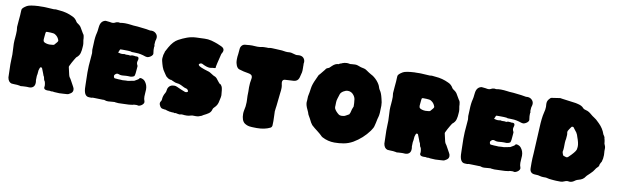

<svg xmlns="http://www.w3.org/2000/svg" viewBox="-51 -1457 6730 2087"><g transform="rotate(10 3314.0 -413.5)"><path d="M572.8 26.4C567.4 24.4 562 23.4 555.7 23.4C551.8 23.4 548.3 23.4 545.9 23.9C543 24.4 541 24.9 539.6 24.9C536.6 24.9 533.2 24.4 529.8 22.9C526.4 21.5 522.5 21 519 21C519 21 514.6 21.5 514.6 21.5C514.6 21.5 500 22 500 22C471.7 22 457.5 13.2 457.5 -4.9C457.5 -8.8 458 -13.2 459.5 -17.6C459.5 -17.6 460 -23.4 460 -23.4C460 -35.6 457.5 -50.3 453.1 -66.4C443.8 -79.1 439 -89.8 439 -98.6C439 -102.1 438 -107.4 435.5 -114.3C433.1 -121.1 430.7 -125.5 428.2 -127.4C424.3 -138.7 420.9 -148.4 417.5 -156.7C410.6 -172.9 404.3 -188.5 398.9 -203.6C397.5 -210 394 -212.9 389.6 -212.9C389.6 -212.9 386.7 -212.4 386.7 -212.4C386.7 -212.4 381.3 -213.9 381.3 -213.9C381.3 -213.9 379.9 -213.4 379.9 -213.4C375.5 -210 372.1 -204.1 369.6 -194.8C364.3 -182.6 361.8 -168.5 361.8 -152.3C361.8 -142.1 359.9 -129.4 356.4 -114.3C356 -102.1 355.5 -91.8 355.5 -83C355.5 -83 355 -67.4 355 -67.4C356.4 -62 357.4 -56.2 357.4 -50.8C357.4 -50.8 357.9 -39.1 357.9 -39.1C357.9 -18.1 352.1 -2.4 339.8 8.8C328.6 18.6 314 23.4 294.9 23.4C290.5 23.4 285.6 22.9 280.8 22.5C275.4 22 270 22 264.6 22C257.3 22 250.5 22.5 243.7 22.9C236.8 23.4 230 23.9 223.6 23.9C223.6 23.9 204.6 25.9 204.6 25.9C199.2 25.9 194.8 24.9 190.4 22.9C174.3 19.5 153.3 17.6 127.4 17.6C118.2 17.6 108.9 17.1 99.6 15.6C75.7 8.8 60.5 -11.2 55.2 -44.4C55.2 -44.4 51.3 -187.5 51.3 -187.5C51.3 -208 51.8 -228.5 52.7 -249C53.7 -264.6 54.2 -280.3 54.2 -296.4C54.2 -318.4 53.2 -340.8 51.3 -363.3C49.8 -380.9 48.8 -398.4 48.8 -416C48.8 -438.5 50.3 -460.9 52.7 -482.9C55.2 -508.8 56.6 -535.2 56.6 -561.5C56.2 -567.9 55.7 -574.7 54.7 -581.1C53.2 -587.4 52.7 -594.2 52.7 -600.6C52.7 -606.4 54.7 -629.9 58.1 -671.4C63 -719.7 65.4 -753.4 65.4 -773.4C65.4 -781.2 65.9 -788.1 66.9 -794.4C69.3 -808.1 86.4 -824.2 118.2 -842.8C138.2 -854 180.7 -861.3 246.6 -864.7C246.6 -864.7 256.8 -864.3 256.8 -864.3C275.4 -864.7 290 -865.2 301.3 -865.2C309.6 -865.2 315.9 -865.2 319.8 -864.7C350.6 -862.3 381.8 -860.4 413.1 -859.4C418.9 -859.4 424.8 -859.9 430.7 -861.3C430.7 -861.3 434.6 -861.8 434.6 -861.8C440.9 -861.8 455.1 -860.4 477.1 -857.4C527.8 -854 576.2 -841.3 622.1 -819.3C646 -809.6 665 -792.5 678.7 -767.6C683.1 -760.7 689.5 -754.9 698.2 -750.5C706.1 -745.6 711.9 -741.2 716.3 -736.8C727.5 -726.1 734.4 -717.3 736.8 -710.9C736.8 -710.9 770 -654.3 770 -654.3C775.4 -648.9 779.8 -641.6 782.2 -631.3C784.7 -621.1 786.1 -612.3 786.1 -605.5C786.1 -591.3 787.6 -578.6 790 -567.4C792.5 -555.7 793.9 -543 793.9 -529.8C793.9 -529.8 792.5 -507.3 792.5 -507.3C792 -485.4 788.6 -463.9 783.2 -442.9C777.8 -421.9 765.1 -403.8 745.1 -388.2C744.6 -387.7 743.7 -386.7 742.7 -386.2C741.2 -385.7 735.4 -376 725.1 -357.9C710 -332.5 695.8 -306.6 683.6 -279.8C682.1 -277.3 681.6 -274.4 681.6 -271C681.6 -266.6 684.1 -256.3 688.5 -240.7C697.8 -191.9 706.1 -164.1 713.4 -157.2C717.3 -153.8 724.6 -141.6 735.4 -121.1C746.1 -100.6 755.9 -83 764.6 -67.9C772 -56.6 775.4 -44.9 775.4 -32.7C775.4 -15.6 767.6 -2 752 7.8C736.8 19 724.1 24.4 713.4 24.4C705.1 24.4 692.9 25.4 675.8 26.9C658.7 28.3 643.6 29.3 629.9 29.3C619.6 29.3 600.6 28.3 572.8 26.4ZM459 -475.6C470.7 -475.6 479 -477.5 483.9 -481C506.8 -505.9 518.6 -521.5 519 -526.9C519 -526.9 519.5 -531.2 519.5 -531.2C519.5 -533.7 519 -535.6 518.1 -537.6C509.8 -560.5 496.6 -578.1 479 -589.4C471.7 -595.7 462.4 -599.6 452.1 -601.1C435.1 -603.5 412.6 -604.5 385.3 -604.5C379.9 -604.5 376 -604 372.6 -602.5C369.1 -601.1 365.7 -577.1 362.3 -530.8C361.8 -525.4 361.3 -521 361.3 -516.6C361.3 -504.9 363.8 -496.6 369.1 -492.2C372.6 -486.8 381.8 -482.4 397 -478.5C408.7 -475.1 420.9 -473.6 434.1 -473.6C441.9 -473.6 450.2 -474.1 459 -475.6Z M1167.5 24.4C1151.4 24.4 1139.6 22.5 1131.3 18.6C1127.4 16.6 1123.5 15.6 1120.1 15.6C1117.7 15.6 1115.7 16.1 1113.8 16.6C1113.8 16.6 1026.9 14.2 1026.9 14.2C1018.6 13.7 1009.8 13.7 1001.5 13.7C994.6 13.7 987.8 14.6 981.4 17.1C972.2 16.6 963.4 16.1 955.6 16.1C920.4 16.1 900.4 -12.2 896 -69.3C896 -69.3 894.5 -115.2 894.5 -115.2C892.6 -158.7 891.6 -202.6 891.6 -246.6C891.6 -295.4 894 -344.2 899.4 -393.6C899.4 -393.6 904.8 -461.9 904.8 -461.9C904.8 -468.3 904.3 -474.1 902.8 -480.5C901.4 -486.3 900.9 -491.7 900.9 -497.1C900.9 -497.1 900.9 -500.5 900.9 -500.5C902.8 -522 903.8 -543.5 903.8 -565.4C904.8 -616.7 909.7 -657.2 918 -686.5C921.9 -702.1 924.3 -718.3 925.3 -734.4C925.3 -734.4 928.7 -761.7 928.7 -761.7C934.6 -803.2 955.1 -827.1 989.7 -833.5C996.1 -833.5 1002.4 -833 1009.8 -831.5C1019 -829.6 1028.3 -828.6 1037.1 -828.6C1046.9 -826.2 1056.2 -824.7 1064.5 -824.7C1076.2 -824.7 1086.4 -827.1 1095.2 -832.5C1098.6 -835 1103.5 -837.4 1110.8 -838.9C1110.8 -838.9 1116.2 -839.8 1116.2 -839.8C1120.6 -841.3 1125.5 -841.8 1130.4 -841.8C1136.2 -841.8 1142.1 -840.8 1148.4 -838.9C1163.6 -842.3 1181.6 -843.8 1201.7 -843.8C1222.7 -843.8 1246.1 -841.8 1272 -838.4C1279.3 -838.4 1286.6 -837.4 1294.9 -835.4C1310.1 -835.4 1325.7 -834.5 1341.3 -832.5C1358.4 -831.1 1388.2 -827.6 1430.7 -822.3C1461.9 -816.4 1479.5 -813.5 1483.4 -813.5C1483.4 -813.5 1497.6 -814.5 1497.6 -814.5C1520 -814.5 1538.1 -806.6 1551.8 -791C1562 -779.8 1567.4 -766.1 1567.4 -750.5C1567.4 -742.7 1565.9 -734.4 1563.5 -725.6C1560.1 -716.8 1558.1 -708 1558.1 -699.2C1558.1 -689 1557.6 -678.7 1556.2 -668.5C1558.6 -664.1 1559.6 -659.2 1559.6 -652.8C1559.6 -649.4 1558.6 -647 1557.1 -645.5C1557.1 -645.5 1557.1 -612.3 1557.1 -612.3C1557.1 -605 1558.1 -598.1 1559.6 -591.3C1561 -584 1562 -577.6 1562 -572.3C1562 -562 1557.1 -553.2 1547.9 -544.9C1538.1 -536.6 1529.3 -531.2 1521.5 -528.3C1513.2 -524.9 1506.3 -523.4 1500.5 -523.4C1494.6 -523.4 1488.8 -524.4 1482.4 -526.4C1442.4 -540.5 1407.2 -547.4 1377 -547.4C1364.3 -547.4 1351.6 -547.9 1338.4 -548.8C1338.4 -548.8 1334 -548.3 1334 -548.3C1327.6 -548.3 1320.8 -549.8 1314 -553.2C1302.7 -555.2 1274.4 -556.2 1229 -556.2C1229 -556.2 1201.2 -555.7 1201.2 -555.7C1199.7 -555.2 1198.2 -553.7 1196.8 -551.3C1195.3 -548.8 1192.9 -543 1189.9 -534.7C1186.5 -526.4 1184.1 -520.5 1182.6 -517.6C1201.7 -512.2 1216.3 -509.8 1226.6 -509.8C1233.9 -509.8 1240.7 -510.7 1248 -512.2C1250.5 -512.7 1252.9 -513.2 1255.4 -513.2C1260.7 -510.7 1268.6 -509.8 1278.8 -509.8C1283.7 -509.8 1289.6 -510.3 1295.9 -510.7C1304.7 -509.3 1311 -508.3 1314.9 -508.3C1314.9 -508.3 1319.3 -508.3 1319.3 -508.3C1323.7 -508.3 1328.6 -509.8 1333.5 -513.2C1336.9 -513.7 1339.8 -513.7 1343.3 -513.7C1354.5 -513.7 1366.2 -512.2 1378.4 -509.8C1381.8 -510.3 1385.3 -510.7 1388.2 -510.7C1404.3 -510.7 1412.1 -503.4 1412.1 -488.8C1412.1 -482.4 1410.6 -475.1 1408.2 -467.8C1405.8 -460.4 1404.3 -453.1 1404.3 -446.3C1404.3 -437 1406.7 -428.2 1411.6 -419.9C1414.6 -415.5 1416 -411.1 1416 -406.7C1414.6 -394.5 1413.6 -382.8 1413.1 -370.6C1412.6 -356.4 1411.1 -342.3 1409.2 -328.1C1407.2 -314 1404.8 -303.7 1401.4 -296.9C1394 -291 1386.2 -287.1 1377.4 -285.6C1368.7 -283.7 1362.8 -282.7 1359.9 -282.7C1349.6 -282.7 1340.3 -283.2 1332 -283.7C1322.8 -283.2 1315.4 -283.2 1309.1 -283.2C1303.7 -283.2 1298.3 -282.7 1293 -281.7C1285.6 -280.3 1276.4 -279.8 1266.1 -279.8C1251 -279.8 1238.8 -282.2 1229.5 -287.1C1224.6 -288.6 1219.7 -289.6 1214.8 -289.6C1208.5 -289.6 1202.1 -287.1 1196.3 -282.2C1187 -275.4 1182.1 -267.6 1182.1 -258.8C1182.1 -254.9 1183.1 -250.5 1184.6 -246.1C1187.5 -239.7 1190.9 -235.8 1194.3 -235.4C1197.8 -234.9 1200.7 -234.4 1203.1 -234.4C1207.5 -234.4 1212.4 -233.9 1217.3 -233.4C1222.2 -232.4 1227.5 -231.9 1233.4 -231.9C1244.1 -231.9 1253.4 -231.4 1261.7 -231C1269.5 -230 1275.9 -229.5 1281.2 -229.5C1290.5 -229.5 1301.8 -230.5 1314.5 -231.9C1321.8 -232.4 1326.2 -232.4 1328.6 -232.4C1328.6 -232.4 1331.1 -231.9 1331.1 -231.9C1341.3 -232.4 1352.5 -233.9 1365.7 -237.3C1378.9 -240.7 1393.1 -243.2 1408.7 -245.6C1414.1 -248 1420.4 -251.5 1426.8 -255.9C1433.1 -260.3 1439 -263.7 1444.8 -266.6C1450.7 -269 1455.6 -274.4 1460 -281.7C1461.9 -285.2 1465.3 -286.6 1470.2 -286.6C1479 -286.6 1488.8 -283.7 1500 -278.3C1508.3 -273.9 1515.1 -268.6 1520.5 -262.2C1541 -237.8 1551.3 -208.5 1551.3 -174.8C1550.8 -161.1 1550.3 -147.5 1548.8 -133.3C1547.4 -121.1 1546.9 -108.9 1546.9 -96.7C1546.9 -78.1 1549.8 -61 1556.2 -45.9C1557.6 -42.5 1558.1 -39.1 1558.1 -35.6C1558.1 -26.9 1553.7 -18.1 1545.4 -9.8C1534.2 1.5 1520.5 9.3 1503.9 13.2C1495.6 12.7 1487.8 11.7 1479.5 9.3C1470.2 9.8 1462.4 10.3 1456.1 10.3C1449.7 10.3 1443.8 11.7 1438.5 14.6C1425.3 16.1 1414.6 17.6 1407.2 18.6C1399.4 19.5 1394.5 20 1392.6 20C1380.9 20 1363.3 20.5 1339.4 22C1315.4 23.4 1295.9 23.9 1280.8 23.9C1270 23.9 1258.8 22.9 1247.1 21C1244.6 19.5 1242.2 19 1238.8 19C1232.4 19 1224.6 19.5 1215.3 20.5C1196.8 22.9 1180.7 24.4 1167.5 24.4Z M1916 22.5C1916 22.5 1912.6 22 1912.6 22C1909.2 22 1905.8 22.9 1902.3 24.4C1894 21.5 1887.7 20 1883.8 20C1880.9 20 1877.9 20.5 1875.5 21.5C1869.6 20 1864.3 19 1858.9 19C1848.6 19 1838.9 17.6 1829.6 14.2C1829.6 14.2 1815.9 11.2 1815.9 11.2C1804.7 6.3 1796.4 3.9 1790.5 3.9C1790.5 3.9 1784.7 4.4 1784.7 4.4C1780.3 2.4 1775.9 1.5 1771.5 1.5C1756.8 1.5 1745.1 -5.4 1736.8 -19C1728.5 -31.2 1724.1 -43 1724.1 -53.2C1724.1 -61.5 1727.1 -69.3 1732.9 -77.6C1737.3 -83 1739.7 -89.4 1740.2 -96.2C1740.7 -124 1749 -149.9 1764.2 -174.3C1769.5 -182.6 1772.5 -192.9 1773.4 -204.1C1773.9 -210.4 1775.4 -216.3 1776.9 -222.7C1788.1 -253.4 1811.5 -269 1846.2 -269C1856.4 -269 1866.2 -267.1 1876 -262.7C1907.7 -247.6 1940.4 -233.9 1973.6 -221.7C1975.1 -221.2 1976.6 -221.2 1978.5 -221.2C1988.3 -221.2 1996.1 -223.6 2002.4 -228.5C2002.9 -229 2003.4 -230.5 2003.4 -231.9C2003.4 -234.4 2002.9 -237.3 2002 -241.7C1995.6 -252.9 1988.8 -258.8 1982.4 -259.8C1965.3 -263.7 1948.7 -270 1933.6 -279.3C1910.6 -292 1890.1 -298.8 1872.1 -299.8C1857.9 -301.3 1844.2 -305.2 1830.6 -312.5C1824.7 -315.4 1818.8 -317.9 1812.5 -320.3C1807.1 -323.7 1803.7 -325.2 1802.2 -325.2C1802.2 -325.2 1793.9 -324.7 1793.9 -324.7C1778.8 -328.1 1767.1 -333.5 1758.8 -341.3C1748.5 -347.2 1739.7 -356.4 1732.4 -369.6C1728 -377 1723.1 -384.3 1718.3 -390.6C1705.1 -408.2 1694.8 -426.8 1688 -446.8C1681.2 -466.8 1674.8 -488.3 1669.4 -511.7C1667.5 -519 1666.5 -524.9 1666.5 -529.8C1666.5 -542.5 1667.5 -551.8 1668.9 -557.6C1669.4 -571.3 1671.4 -582 1674.8 -590.3C1678.2 -598.1 1680.7 -606.4 1681.2 -614.7C1688.5 -629.4 1698.2 -647 1709.5 -667C1736.3 -714.4 1766.6 -747.1 1799.8 -765.1C1829.6 -781.2 1859.9 -795.4 1891.6 -806.6C1922.9 -817.9 1956.1 -824.2 1990.7 -825.7C1990.7 -825.7 2031.2 -827.1 2031.2 -827.1C2048.3 -828.6 2065.9 -829.1 2083 -829.1C2095.2 -829.1 2107.9 -828.6 2120.1 -828.1C2146.5 -825.2 2172.4 -818.8 2197.8 -809.6C2217.8 -803.2 2235.8 -796.4 2252.4 -788.6C2252.4 -788.6 2273.9 -779.3 2273.9 -779.3C2295.4 -769.5 2306.2 -756.3 2306.2 -739.3C2306.2 -731 2303.2 -721.2 2297.9 -710.9C2294.4 -706.1 2291.5 -701.7 2290 -697.3C2267.1 -605 2255.9 -556.6 2255.9 -552.2C2255.9 -552.2 2256.3 -546.9 2256.3 -546.9C2256.3 -540.5 2255.4 -537.1 2253.4 -535.6C2249.5 -533.7 2244.1 -532.7 2236.8 -532.7C2230.5 -532.7 2225.6 -532.2 2222.2 -531.7C2211.4 -528.8 2201.2 -527.3 2190.9 -527.3C2168.9 -527.3 2139.6 -537.1 2103 -556.2C2100.1 -557.1 2097.2 -557.6 2093.8 -557.6C2086.4 -557.6 2079.1 -554.7 2071.8 -548.3C2071.8 -548.3 2068.4 -539.1 2068.4 -539.1C2068.4 -539.1 2072.3 -532.7 2072.3 -532.7C2079.1 -521.5 2113.3 -506.8 2174.8 -488.3C2191.9 -484.4 2210.9 -475.1 2231.9 -460C2238.8 -454.6 2245.6 -450.7 2252.9 -448.2C2266.6 -443.4 2276.9 -437 2283.7 -429.2C2309.6 -395.5 2325.7 -376.5 2332 -371.6C2335.4 -371.6 2338.9 -371.1 2341.8 -369.6C2351.1 -356 2355.5 -348.1 2356 -345.7C2361.8 -329.1 2366.2 -298.8 2368.7 -254.4C2368.2 -240.7 2366.2 -227.1 2362.3 -212.9C2360.4 -205.6 2358.9 -197.8 2357.4 -190.4C2353 -159.7 2339.4 -133.3 2316.4 -112.3C2308.1 -104.5 2302.7 -97.7 2301.3 -92.3C2295.9 -68.8 2285.2 -51.8 2269 -40.5C2252.9 -29.3 2233.9 -18.6 2211.9 -8.3C2211.9 -8.3 2197.3 1.5 2197.3 1.5C2175.3 11.7 2154.8 17.1 2135.7 17.1C2135.7 17.1 2099.6 16.6 2099.6 16.6C2094.2 16.6 2089.4 17.1 2085 18.6C2065.9 24.9 2049.8 27.8 2036.6 27.8C2036.6 27.8 2006.3 27.3 2006.3 27.3C2003.9 26.4 2001 25.9 1998 25.9C1995.1 25.9 1988.8 25.4 1978.5 24.9C1971.2 27.3 1964.4 28.8 1958 29.3C1948.2 29.3 1934.1 26.9 1916 22.5Z M2783.7 28.8C2763.7 28.8 2744.6 27.8 2727.5 25.4C2708 22.5 2689.5 15.1 2671.9 2.9C2647.9 -16.1 2636.2 -49.8 2636.2 -98.1C2636.2 -110.4 2637.7 -123 2640.1 -135.3C2647.9 -165.5 2651.9 -196.3 2651.9 -228C2651.9 -228 2651.4 -250.5 2651.4 -250.5C2649.9 -266.6 2649.4 -282.2 2649.4 -298.3C2649.4 -298.3 2650.4 -346.2 2650.4 -346.2C2650.4 -346.2 2649.4 -393.1 2649.4 -393.1C2649.4 -424.8 2652.8 -456.1 2659.2 -487.8C2660.2 -492.2 2660.6 -496.6 2660.6 -500.5C2660.6 -523.9 2646 -537.6 2616.2 -541.5C2579.6 -546.9 2544.4 -555.2 2509.8 -566.4C2496.6 -571.3 2485.8 -583.5 2477.5 -603.5C2470.2 -623.5 2466.8 -638.7 2466.8 -649.9C2466.3 -661.1 2466.3 -667.5 2466.3 -669.4C2466.3 -688.5 2467.8 -707.5 2471.2 -726.6C2473.6 -746.6 2475.6 -766.1 2476.6 -786.1C2478 -801.3 2483.4 -813.5 2492.7 -823.7C2502 -834 2513.7 -839.4 2528.3 -840.8C2528.3 -840.8 2548.3 -842.3 2548.3 -842.3C2566.9 -844.7 2585.4 -845.7 2604.5 -845.7C2613.8 -845.7 2623 -845.2 2633.3 -844.2C2643.1 -843.3 2652.8 -842.8 2663.1 -842.8C2682.6 -842.8 2702.1 -845.2 2721.2 -849.6C2725.1 -850.1 2729 -850.6 2732.4 -850.6C2732.4 -850.6 2767.1 -851.1 2767.1 -851.1C2768.6 -851.1 2770 -851.1 2772.5 -850.6C2774.4 -850.1 2777.3 -850.1 2780.8 -850.1C2782.2 -850.1 2783.7 -850.6 2785.2 -851.1C2796.4 -853.5 2807.1 -854.5 2817.9 -854.5C2830.1 -854.5 2845.2 -854 2864.3 -852.5C2882.8 -851.1 2897.9 -850.1 2910.2 -850.1C2925.3 -850.1 2939.9 -848.6 2955.1 -845.7C2968.3 -843.3 2981 -841.8 2994.1 -841.8C3002 -841.8 3010.3 -842.3 3019.5 -843.3C3030.3 -843.3 3040.5 -841.8 3050.8 -838.4C3056.2 -836.4 3062 -835 3067.4 -834C3071.3 -833.5 3075.2 -832.5 3078.6 -831.1C3085.4 -828.6 3092.3 -827.6 3099.1 -827.6C3099.1 -827.6 3124.5 -829.6 3124.5 -829.6C3144.5 -829.6 3160.6 -824.2 3171.9 -814C3185.1 -801.3 3191.9 -785.2 3191.9 -765.6C3191.9 -761.2 3190.9 -755.9 3189.5 -750C3189.5 -750 3190.4 -723.6 3190.4 -723.6C3190.4 -723.6 3189.9 -714.4 3189.9 -714.4C3189.9 -711.9 3189.9 -710.4 3190.4 -709.5C3190.4 -709.5 3190.4 -674.3 3190.4 -674.3C3190.4 -660.2 3187.5 -645 3182.1 -627.9C3182.1 -627.9 3176.8 -606.4 3176.8 -606.4C3171.4 -577.6 3158.7 -559.6 3139.2 -551.8C3127.9 -546.9 3103.5 -543.9 3066.4 -543.5C3049.8 -543 3033.2 -542 3016.6 -540.5C2999.5 -537.6 2991.2 -526.9 2991.2 -508.3C2991.2 -502.9 2991.7 -497.1 2993.2 -490.7C2997.1 -476.6 2999 -461.9 2999 -447.8C2999 -430.2 2997.1 -408.2 2993.2 -382.3C2989.7 -356.9 2984.9 -311 2978.5 -244.6C2977.5 -236.8 2976.6 -229 2975.1 -221.7C2972.7 -208.5 2971.2 -195.8 2970.7 -183.1C2970.7 -169.4 2971.2 -155.8 2972.2 -142.6C2973.6 -125 2974.1 -103 2974.1 -77.1C2974.1 -60.1 2973.6 -43.5 2972.7 -26.9C2972.2 -22.5 2970.7 -17.6 2967.8 -12.7C2964.4 -7.3 2960.9 -3.9 2956.5 -1.5C2915.5 19 2866.7 29.3 2809.6 29.3C2801.3 28.8 2793 28.8 2783.7 28.8Z M3530.3 3.9C3522.9 -0.5 3516.1 -5.9 3509.8 -13.2C3503.4 -20.5 3487.8 -33.7 3462.9 -53.2C3440.4 -69.8 3418.9 -87.4 3398.4 -106.4C3388.2 -117.2 3375.5 -139.2 3359.4 -172.9C3348.6 -192.9 3342.8 -203.6 3341.3 -204.6C3339.8 -205.6 3338.4 -209 3335.9 -214.8C3332.5 -228 3326.7 -243.2 3318.4 -259.8C3302.2 -292 3294.4 -318.8 3294.4 -340.8C3294.4 -348.1 3294.9 -356 3296.4 -364.3C3296.4 -364.3 3297.9 -406.2 3297.9 -406.2C3304.7 -437 3310.1 -468.3 3314 -500C3317.9 -528.8 3329.6 -563.5 3349.1 -604C3355.5 -617.2 3361.3 -629.9 3366.7 -643.1C3370.1 -653.3 3375.5 -661.1 3382.8 -665.5C3382.8 -665.5 3430.2 -723.6 3430.2 -723.6C3434.6 -732.4 3439.9 -738.8 3447.3 -742.7C3454.6 -746.6 3462.4 -750 3470.7 -752.4C3482.4 -762.7 3491.2 -771.5 3497.6 -777.8C3519 -798.8 3542 -809.6 3566.4 -809.6C3566.4 -809.6 3579.1 -818.8 3579.1 -818.8C3587.9 -818.8 3594.7 -821.3 3599.1 -825.7C3616.7 -833 3634.3 -836.9 3651.9 -836.9C3662.6 -836.9 3673.3 -835.4 3684.6 -833C3684.6 -833 3692.9 -832.5 3692.9 -832.5C3696.8 -832.5 3700.7 -833 3705.1 -834C3710.4 -835 3723.1 -835.9 3742.7 -836.4C3753.4 -836.4 3763.7 -835 3772.9 -831.5C3796.9 -821.3 3821.8 -814 3847.7 -810.1C3858.9 -807.1 3870.1 -801.3 3881.3 -792.5C3885.7 -789.1 3890.6 -786.1 3895 -783.2C3899.4 -780.3 3903.8 -777.3 3907.7 -774.9C3915.5 -769.5 3923.3 -765.1 3931.6 -760.7C3955.6 -749.5 3978.5 -731 4001 -706.1C4022.9 -680.7 4036.6 -657.2 4042 -635.7C4044.9 -625.5 4049.8 -615.2 4056.6 -606C4068.8 -589.4 4079.6 -561 4088.9 -520.5C4096.7 -494.6 4100.6 -469.2 4100.6 -444.3C4100.6 -380.9 4097.2 -339.4 4090.8 -320.3C4086.9 -309.1 4081.5 -286.6 4075.2 -252.9C4068.4 -219.2 4061.5 -198.2 4055.2 -189C4051.8 -184.1 4048.8 -179.2 4046.4 -174.8C4043 -168.9 4039.6 -163.1 4035.6 -157.7C3991.2 -96.7 3935.5 -46.4 3869.1 -7.3C3835.9 11.2 3802.2 23.4 3768.6 29.3C3734.9 35.2 3700.7 38.1 3666.5 38.1C3619.1 38.1 3573.7 26.9 3530.3 3.9ZM3712.4 -263.7C3722.7 -264.2 3732.9 -268.1 3743.7 -275.4C3754.4 -282.7 3764.6 -288.1 3773.9 -292.5C3773.9 -292.5 3783.2 -313.5 3783.2 -313.5C3789.1 -341.8 3796.4 -365.2 3805.7 -383.8C3805.7 -413.6 3804.2 -435.1 3801.8 -449.2C3801.8 -469.2 3794.9 -488.3 3781.7 -505.9C3764.2 -529.3 3742.2 -541 3715.3 -541C3699.2 -541 3683.1 -535.6 3666.5 -525.4C3649.4 -514.6 3638.7 -502.9 3633.8 -490.2C3629.4 -479 3624.5 -462.9 3618.2 -440.9C3612.8 -423.8 3609.9 -409.7 3609.9 -397.5C3609.9 -385.3 3609.4 -371.6 3608.9 -356.9C3608.4 -350.6 3607.9 -345.2 3607.9 -341.3C3609.9 -338.4 3610.8 -334 3610.8 -328.6C3620.6 -307.6 3638.2 -287.6 3663.6 -268.6C3669.9 -264.2 3680.2 -261.7 3693.8 -261.7C3693.8 -261.7 3712.4 -263.7 3712.4 -263.7Z M4722.2 26.4C4716.8 24.4 4711.4 23.4 4705.1 23.4C4701.2 23.4 4697.8 23.4 4695.3 23.9C4692.4 24.4 4690.4 24.9 4689 24.9C4686 24.9 4682.6 24.4 4679.2 22.9C4675.8 21.5 4671.9 21 4668.5 21C4668.5 21 4664.1 21.5 4664.1 21.5C4664.1 21.5 4649.4 22 4649.4 22C4621.1 22 4606.9 13.2 4606.9 -4.9C4606.9 -8.8 4607.4 -13.2 4608.9 -17.6C4608.9 -17.6 4609.4 -23.4 4609.4 -23.4C4609.4 -35.6 4606.9 -50.3 4602.5 -66.4C4593.3 -79.1 4588.4 -89.8 4588.4 -98.6C4588.4 -102.1 4587.4 -107.4 4585 -114.3C4582.5 -121.1 4580.1 -125.5 4577.6 -127.4C4573.7 -138.7 4570.3 -148.4 4566.9 -156.7C4560.1 -172.9 4553.7 -188.5 4548.3 -203.6C4546.9 -210 4543.5 -212.9 4539.1 -212.9C4539.1 -212.9 4536.1 -212.4 4536.1 -212.4C4536.1 -212.4 4530.8 -213.9 4530.8 -213.9C4530.8 -213.9 4529.3 -213.4 4529.3 -213.4C4524.9 -210 4521.5 -204.1 4519 -194.8C4513.7 -182.6 4511.2 -168.5 4511.2 -152.3C4511.2 -142.1 4509.3 -129.4 4505.9 -114.3C4505.4 -102.1 4504.9 -91.8 4504.9 -83C4504.9 -83 4504.4 -67.4 4504.4 -67.4C4505.9 -62 4506.8 -56.2 4506.8 -50.8C4506.8 -50.8 4507.3 -39.1 4507.3 -39.1C4507.3 -18.1 4501.5 -2.4 4489.3 8.8C4478 18.6 4463.4 23.4 4444.3 23.4C4439.9 23.4 4435.1 22.9 4430.2 22.5C4424.8 22 4419.4 22 4414.1 22C4406.7 22 4399.9 22.5 4393.1 22.9C4386.2 23.4 4379.4 23.9 4373 23.9C4373 23.9 4354 25.9 4354 25.9C4348.6 25.9 4344.2 24.9 4339.8 22.9C4323.7 19.5 4302.7 17.6 4276.9 17.6C4267.6 17.6 4258.3 17.1 4249 15.6C4225.1 8.8 4210 -11.2 4204.6 -44.4C4204.6 -44.4 4200.7 -187.5 4200.7 -187.5C4200.7 -208 4201.2 -228.5 4202.1 -249C4203.1 -264.6 4203.6 -280.3 4203.6 -296.4C4203.6 -318.4 4202.6 -340.8 4200.7 -363.3C4199.2 -380.9 4198.2 -398.4 4198.2 -416C4198.2 -438.5 4199.7 -460.9 4202.1 -482.9C4204.6 -508.8 4206.1 -535.2 4206.1 -561.5C4205.6 -567.9 4205.1 -574.7 4204.1 -581.1C4202.6 -587.4 4202.1 -594.2 4202.1 -600.6C4202.1 -606.4 4204.1 -629.9 4207.5 -671.4C4212.4 -719.7 4214.8 -753.4 4214.8 -773.4C4214.8 -781.2 4215.3 -788.1 4216.3 -794.4C4218.8 -808.1 4235.8 -824.2 4267.6 -842.8C4287.6 -854 4330.1 -861.3 4396 -864.7C4396 -864.7 4406.2 -864.3 4406.2 -864.3C4424.8 -864.7 4439.5 -865.2 4450.7 -865.2C4459 -865.2 4465.3 -865.2 4469.2 -864.7C4500 -862.3 4531.2 -860.4 4562.5 -859.4C4568.4 -859.4 4574.2 -859.9 4580.1 -861.3C4580.1 -861.3 4584 -861.8 4584 -861.8C4590.3 -861.8 4604.5 -860.4 4626.5 -857.4C4677.2 -854 4725.6 -841.3 4771.5 -819.3C4795.4 -809.6 4814.5 -792.5 4828.1 -767.6C4832.5 -760.7 4838.9 -754.9 4847.7 -750.5C4855.5 -745.6 4861.3 -741.2 4865.7 -736.8C4877 -726.1 4883.8 -717.3 4886.2 -710.9C4886.2 -710.9 4919.4 -654.3 4919.4 -654.3C4924.8 -648.9 4929.2 -641.6 4931.6 -631.3C4934.1 -621.1 4935.5 -612.3 4935.5 -605.5C4935.5 -591.3 4937 -578.6 4939.5 -567.4C4941.9 -555.7 4943.4 -543 4943.4 -529.8C4943.4 -529.8 4941.9 -507.3 4941.9 -507.3C4941.4 -485.4 4938 -463.9 4932.6 -442.9C4927.2 -421.9 4914.6 -403.8 4894.5 -388.2C4894 -387.7 4893.1 -386.7 4892.1 -386.2C4890.6 -385.7 4884.8 -376 4874.5 -357.9C4859.4 -332.5 4845.2 -306.6 4833 -279.8C4831.5 -277.3 4831.1 -274.4 4831.1 -271C4831.1 -266.6 4833.5 -256.3 4837.9 -240.7C4847.2 -191.9 4855.5 -164.1 4862.8 -157.2C4866.7 -153.8 4874 -141.6 4884.8 -121.1C4895.5 -100.6 4905.3 -83 4914.1 -67.9C4921.4 -56.6 4924.8 -44.9 4924.8 -32.7C4924.8 -15.6 4917 -2 4901.4 7.8C4886.2 19 4873.5 24.4 4862.8 24.4C4854.5 24.4 4842.3 25.4 4825.2 26.9C4808.1 28.3 4793 29.3 4779.3 29.3C4769 29.3 4750 28.3 4722.2 26.4ZM4608.4 -475.6C4620.1 -475.6 4628.4 -477.5 4633.3 -481C4656.2 -505.9 4668 -521.5 4668.5 -526.9C4668.5 -526.9 4668.9 -531.2 4668.9 -531.2C4668.9 -533.7 4668.5 -535.6 4667.5 -537.6C4659.2 -560.5 4646 -578.1 4628.4 -589.4C4621.1 -595.7 4611.8 -599.6 4601.6 -601.1C4584.5 -603.5 4562 -604.5 4534.7 -604.5C4529.3 -604.5 4525.4 -604 4522 -602.5C4518.6 -601.1 4515.1 -577.1 4511.7 -530.8C4511.2 -525.4 4510.7 -521 4510.7 -516.6C4510.7 -504.9 4513.2 -496.6 4518.6 -492.2C4522 -486.8 4531.2 -482.4 4546.4 -478.5C4558.1 -475.1 4570.3 -473.6 4583.5 -473.6C4591.3 -473.6 4599.6 -474.1 4608.4 -475.6Z M5316.9 24.4C5300.8 24.4 5289.1 22.5 5280.8 18.6C5276.9 16.6 5272.9 15.6 5269.5 15.6C5267.1 15.6 5265.1 16.1 5263.2 16.6C5263.2 16.6 5176.3 14.2 5176.3 14.2C5168 13.7 5159.2 13.7 5150.9 13.7C5144 13.7 5137.2 14.6 5130.9 17.1C5121.6 16.6 5112.8 16.1 5105 16.1C5069.8 16.1 5049.8 -12.2 5045.4 -69.3C5045.4 -69.3 5043.9 -115.2 5043.9 -115.2C5042 -158.7 5041 -202.6 5041 -246.6C5041 -295.4 5043.5 -344.2 5048.8 -393.6C5048.8 -393.6 5054.2 -461.9 5054.2 -461.9C5054.2 -468.3 5053.7 -474.1 5052.2 -480.5C5050.8 -486.3 5050.3 -491.7 5050.3 -497.1C5050.3 -497.1 5050.3 -500.5 5050.3 -500.5C5052.2 -522 5053.2 -543.5 5053.2 -565.4C5054.2 -616.7 5059.1 -657.2 5067.4 -686.5C5071.3 -702.1 5073.7 -718.3 5074.7 -734.4C5074.7 -734.4 5078.1 -761.7 5078.1 -761.7C5084 -803.2 5104.5 -827.1 5139.2 -833.5C5145.5 -833.5 5151.9 -833 5159.2 -831.5C5168.5 -829.6 5177.7 -828.6 5186.5 -828.6C5196.3 -826.2 5205.6 -824.7 5213.9 -824.7C5225.6 -824.7 5235.8 -827.1 5244.6 -832.5C5248 -835 5252.9 -837.4 5260.3 -838.9C5260.3 -838.9 5265.6 -839.8 5265.6 -839.8C5270 -841.3 5274.9 -841.8 5279.8 -841.8C5285.6 -841.8 5291.5 -840.8 5297.9 -838.9C5313 -842.3 5331.1 -843.8 5351.1 -843.8C5372.1 -843.8 5395.5 -841.8 5421.4 -838.4C5428.7 -838.4 5436 -837.4 5444.3 -835.4C5459.5 -835.4 5475.1 -834.5 5490.7 -832.5C5507.8 -831.1 5537.6 -827.6 5580.1 -822.3C5611.3 -816.4 5628.9 -813.5 5632.8 -813.5C5632.8 -813.5 5647 -814.5 5647 -814.5C5669.4 -814.5 5687.5 -806.6 5701.2 -791C5711.4 -779.8 5716.8 -766.1 5716.8 -750.5C5716.8 -742.7 5715.3 -734.4 5712.9 -725.6C5709.5 -716.8 5707.5 -708 5707.5 -699.2C5707.5 -689 5707 -678.7 5705.6 -668.5C5708 -664.1 5709 -659.2 5709 -652.8C5709 -649.4 5708 -647 5706.5 -645.5C5706.5 -645.5 5706.5 -612.3 5706.5 -612.3C5706.5 -605 5707.5 -598.1 5709 -591.3C5710.4 -584 5711.4 -577.6 5711.4 -572.3C5711.4 -562 5706.5 -553.2 5697.3 -544.9C5687.5 -536.6 5678.7 -531.2 5670.9 -528.3C5662.6 -524.9 5655.8 -523.4 5649.9 -523.4C5644 -523.4 5638.2 -524.4 5631.8 -526.4C5591.8 -540.5 5556.6 -547.4 5526.4 -547.4C5513.7 -547.4 5501 -547.9 5487.8 -548.8C5487.8 -548.8 5483.4 -548.3 5483.4 -548.3C5477.1 -548.3 5470.2 -549.8 5463.4 -553.2C5452.1 -555.2 5423.8 -556.2 5378.4 -556.2C5378.4 -556.2 5350.6 -555.7 5350.6 -555.7C5349.1 -555.2 5347.7 -553.7 5346.2 -551.3C5344.7 -548.8 5342.3 -543 5339.4 -534.7C5335.9 -526.4 5333.5 -520.5 5332 -517.6C5351.1 -512.2 5365.7 -509.8 5376 -509.8C5383.3 -509.8 5390.1 -510.7 5397.5 -512.2C5399.9 -512.7 5402.3 -513.2 5404.8 -513.2C5410.2 -510.7 5418 -509.8 5428.2 -509.8C5433.1 -509.8 5439 -510.3 5445.3 -510.7C5454.1 -509.3 5460.4 -508.3 5464.4 -508.3C5464.4 -508.3 5468.8 -508.3 5468.8 -508.3C5473.1 -508.3 5478 -509.8 5482.9 -513.2C5486.3 -513.7 5489.3 -513.7 5492.7 -513.7C5503.9 -513.7 5515.6 -512.2 5527.8 -509.8C5531.2 -510.3 5534.7 -510.7 5537.6 -510.7C5553.7 -510.7 5561.5 -503.4 5561.5 -488.8C5561.5 -482.4 5560.1 -475.1 5557.6 -467.8C5555.2 -460.4 5553.7 -453.1 5553.7 -446.3C5553.7 -437 5556.2 -428.2 5561 -419.9C5564 -415.5 5565.4 -411.1 5565.4 -406.7C5564 -394.5 5563 -382.8 5562.5 -370.6C5562 -356.4 5560.5 -342.3 5558.6 -328.1C5556.6 -314 5554.2 -303.7 5550.8 -296.9C5543.5 -291 5535.6 -287.1 5526.9 -285.6C5518.1 -283.7 5512.2 -282.7 5509.3 -282.7C5499 -282.7 5489.7 -283.2 5481.4 -283.7C5472.2 -283.2 5464.8 -283.2 5458.5 -283.2C5453.1 -283.2 5447.8 -282.7 5442.4 -281.7C5435.1 -280.3 5425.8 -279.8 5415.5 -279.8C5400.4 -279.8 5388.2 -282.2 5378.9 -287.1C5374 -288.6 5369.1 -289.6 5364.3 -289.6C5357.9 -289.6 5351.6 -287.1 5345.7 -282.2C5336.4 -275.4 5331.5 -267.6 5331.5 -258.8C5331.5 -254.9 5332.5 -250.5 5334 -246.1C5336.9 -239.7 5340.3 -235.8 5343.8 -235.4C5347.2 -234.9 5350.1 -234.4 5352.5 -234.4C5356.9 -234.4 5361.8 -233.9 5366.7 -233.4C5371.6 -232.4 5377 -231.9 5382.8 -231.9C5393.6 -231.9 5402.8 -231.4 5411.1 -231C5418.9 -230 5425.3 -229.5 5430.7 -229.5C5439.9 -229.5 5451.2 -230.5 5463.9 -231.9C5471.2 -232.4 5475.6 -232.4 5478 -232.4C5478 -232.4 5480.5 -231.9 5480.5 -231.9C5490.7 -232.4 5502 -233.9 5515.1 -237.3C5528.3 -240.7 5542.5 -243.2 5558.1 -245.6C5563.5 -248 5569.8 -251.5 5576.2 -255.9C5582.5 -260.3 5588.4 -263.7 5594.2 -266.6C5600.1 -269 5605 -274.4 5609.4 -281.7C5611.3 -285.2 5614.7 -286.6 5619.6 -286.6C5628.4 -286.6 5638.2 -283.7 5649.4 -278.3C5657.7 -273.9 5664.6 -268.6 5669.9 -262.2C5690.4 -237.8 5700.7 -208.5 5700.7 -174.8C5700.2 -161.1 5699.7 -147.5 5698.2 -133.3C5696.8 -121.1 5696.3 -108.9 5696.3 -96.7C5696.3 -78.1 5699.2 -61 5705.6 -45.9C5707 -42.5 5707.5 -39.1 5707.5 -35.6C5707.5 -26.9 5703.1 -18.1 5694.8 -9.8C5683.6 1.5 5669.9 9.3 5653.3 13.2C5645 12.7 5637.2 11.7 5628.9 9.3C5619.6 9.8 5611.8 10.3 5605.5 10.3C5599.1 10.3 5593.3 11.7 5587.9 14.6C5574.7 16.1 5564 17.6 5556.6 18.6C5548.8 19.5 5543.9 20 5542 20C5530.3 20 5512.7 20.5 5488.8 22C5464.8 23.4 5445.3 23.9 5430.2 23.9C5419.4 23.9 5408.2 22.9 5396.5 21C5394 19.5 5391.6 19 5388.2 19C5381.8 19 5374 19.5 5364.7 20.5C5346.2 22.9 5330.1 24.4 5316.9 24.4Z M6087.4 26.9C6077.1 25.4 6067.9 24.4 6059.6 24.4C6047.4 24.4 6027.3 21 5999 13.7C5999 13.7 5971.2 13.7 5971.2 13.7C5958 13.7 5945.3 12.2 5932.6 8.8C5919.4 3.9 5901.4 1.5 5878.4 1.5C5836.9 1 5816.4 -19 5816.4 -59.6C5816.4 -79.1 5816.4 -98.6 5815.9 -117.7C5815.9 -146.5 5817.4 -181.6 5820.8 -222.2C5822.8 -241.7 5827.6 -336.9 5835.4 -507.3C5838.4 -581.1 5844.7 -637.2 5854.5 -675.3C5861.8 -701.2 5865.2 -724.1 5865.2 -743.2C5865.2 -752.9 5864.7 -762.7 5863.3 -772.5C5863.3 -772.5 5863.3 -783.2 5863.3 -783.2C5863.3 -803.7 5873 -823.2 5893.1 -841.8C5897.9 -846.7 5902.3 -849.6 5906.2 -850.1C5954.6 -857.4 5986.3 -862.3 6001.5 -864.3C6001.5 -864.3 6026.4 -860.4 6026.4 -860.4C6120.1 -847.2 6170.4 -840.8 6177.2 -840.3C6183.6 -839.8 6192.9 -837.4 6204.1 -834C6231.4 -827.6 6251.5 -816.9 6264.6 -801.8C6272 -792.5 6284.2 -786.6 6300.8 -783.2C6320.3 -779.3 6341.3 -767.1 6363.8 -747.1C6375 -737.3 6386.7 -728.5 6398.9 -721.2C6417.5 -710 6434.1 -695.8 6449.2 -679.7C6449.2 -679.7 6461.9 -667.5 6461.9 -667.5C6494.1 -636.2 6517.1 -600.1 6530.8 -559.1C6533.2 -553.2 6536.6 -547.9 6541.5 -543C6548.3 -532.7 6551.8 -521.5 6551.8 -508.3C6554.2 -505.9 6555.7 -502.9 6555.7 -500.5C6555.7 -500.5 6555.2 -498 6555.2 -498C6557.1 -492.2 6558.1 -486.3 6558.1 -481C6558.1 -465.8 6561.5 -452.6 6568.4 -440.4C6572.8 -431.6 6574.7 -421.9 6574.7 -411.6C6574.7 -411.6 6574.2 -379.4 6574.2 -379.4C6574.2 -376 6574.7 -372.6 6575.2 -368.7C6576.7 -360.8 6577.1 -350.1 6577.1 -336.4C6577.1 -309.6 6573.2 -284.7 6565.4 -261.2C6561 -255.9 6555.2 -244.6 6547.9 -228.5C6547.9 -213.9 6541.5 -201.7 6528.8 -191.9C6520.5 -184.6 6513.2 -175.3 6507.3 -164.6C6499 -150.4 6485.4 -133.8 6465.8 -115.7C6455.6 -105.5 6448.7 -98.6 6444.3 -95.2C6436 -88.4 6428.7 -80.6 6422.9 -72.3C6408.7 -48.3 6384.3 -32.7 6350.6 -24.4C6338.9 -22 6328.1 -17.1 6318.4 -10.7C6298.3 5.4 6278.8 13.2 6260.7 13.2C6255.4 13.2 6249 12.7 6242.7 11.2C6240.2 10.7 6237.8 10.7 6235.4 10.7C6225.1 10.7 6213.4 14.2 6199.2 20.5C6187 26.4 6174.3 29.3 6162.1 29.3C6122.6 29.3 6097.7 28.3 6087.4 26.9ZM6200.2 -252C6242.7 -292.5 6267.6 -322.8 6274.9 -341.8C6278.3 -356 6280.3 -369.6 6280.3 -382.8C6280.3 -407.7 6272.5 -439.9 6257.3 -480C6257.3 -480 6249.5 -503.9 6249.5 -503.9C6243.2 -520 6233.4 -534.7 6220.7 -548.3C6210.9 -560.1 6203.1 -570.3 6196.8 -579.6C6192.9 -580.1 6189.5 -580.6 6186.5 -580.6C6181.6 -580.6 6178.2 -579.6 6176.8 -577.6C6172.4 -572.3 6168.9 -567.4 6165.5 -562C6162.1 -556.6 6158.7 -551.3 6154.8 -546.4C6145.5 -534.2 6140.6 -522.5 6140.6 -511.2C6143.1 -500.5 6144 -491.2 6144 -483.9C6144 -481 6144 -478.5 6143.6 -476.1C6142.1 -467.8 6141.6 -459.5 6141.6 -450.2C6141.6 -440.9 6140.1 -431.2 6137.2 -420.9C6135.3 -410.6 6134.3 -385.3 6134.3 -344.7C6134.3 -331.1 6132.3 -312.5 6127.9 -289.1C6128.9 -289.1 6129.9 -288.6 6129.9 -288.6C6129.9 -288.6 6134.8 -269.5 6134.8 -269.5C6134.8 -269.5 6144 -252.9 6144 -252.9C6144 -252.9 6164.6 -246.6 6164.6 -246.6C6169.9 -244.1 6175.3 -242.7 6180.2 -242.7C6187.5 -242.7 6194.3 -245.6 6200.2 -252Z"/></g></svg>

Font: Kaph
Style: Regular
Weight: 400
Designer: GGBotNet
Foundry: f0n7.com